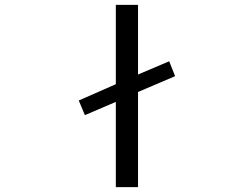

<svg xmlns="http://www.w3.org/2000/svg" viewBox="-20 -772 1040 794"><path d="M679.7 -518.6 704.1 -457 550.8 -391.6V2H459V-350.6L331.1 -295.9L305.7 -356.4L459 -423.8V-752H550.8V-463.9Z"/></svg>

Font: GenEi Gothic M Regular
Style: Regular
Weight: 400
Designer: o_tamon (Modified); [Source Han Sans]
Ryoko NISHIZUKA  (kana & ideographs); Paul D. Hunt (Latin, Greek & Cyrillic); Wenl
Version: Version 1.1a;Original Version 1.004